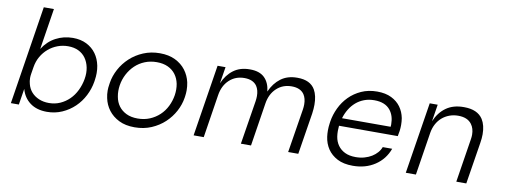

<svg xmlns="http://www.w3.org/2000/svg" viewBox="-61 -1057 3681 1400"><g transform="rotate(10 1779.5 -356.5)"><path d="M323 17Q247 17 198 -19.5Q149 -56 132 -119L113 0H54L169 -730H244L196 -426Q234 -486 292 -516.5Q350 -547 418 -547Q476 -547 519.5 -525Q563 -503 590 -465.5Q617 -428 627 -378Q632 -352 632 -324Q632 -299 628 -273L626 -259Q617 -205 591.5 -155Q566 -105 526.5 -67Q487 -29 435 -6Q383 17 323 17ZM326 -49Q371 -49 409 -66Q447 -83 476.5 -112Q506 -141 525.5 -181Q545 -221 553 -266Q557 -289 557 -311Q557 -332 553 -352Q545 -391 524.5 -420Q504 -449 471 -465Q438 -481 394 -481Q353 -481 316 -467Q279 -453 249 -427.5Q219 -402 198.5 -366.5Q178 -331 171 -287L163 -238Q160 -221 160 -205Q160 -182 166 -161Q175 -126 197 -101.5Q219 -77 252 -63Q285 -49 326 -49Z M972 17Q904 17 856 -7Q808 -31 778.5 -70Q749 -109 739 -158Q733 -185 733 -213Q733 -235 737 -258L739 -272Q747 -323 773.5 -372.5Q800 -422 842 -461Q884 -500 940 -523.5Q996 -547 1062 -547Q1128 -547 1176 -523.5Q1224 -500 1253.5 -461Q1283 -422 1294 -373Q1300 -344 1300 -315Q1300 -293 1297 -272L1295 -258Q1287 -207 1261 -158Q1235 -109 1193.5 -70Q1152 -31 1096 -7Q1040 17 972 17ZM983 -50Q1032 -50 1072.5 -67Q1113 -84 1144 -113Q1175 -142 1194.5 -181.5Q1214 -221 1221 -265Q1224 -286 1224 -306Q1224 -328 1220 -349Q1212 -388 1190.5 -417Q1169 -446 1134 -462.5Q1099 -479 1051 -479Q1003 -479 962.5 -462.5Q922 -446 891.5 -417Q861 -388 840.5 -349Q820 -310 813 -265Q810 -244 810 -225Q810 -203 814 -182Q821 -142 842.5 -113Q864 -84 899 -67Q934 -50 983 -50Z M1407 0 1491 -530H1550L1530 -407Q1558 -472 1607 -508.5Q1656 -545 1727 -545H1730Q1800 -545 1837 -509Q1874 -473 1881 -408Q1909 -472 1958 -508.5Q2007 -545 2078 -545H2081Q2176 -545 2212 -482Q2236 -439 2236 -373Q2236 -343 2231 -307L2182 0H2107L2159 -324Q2162 -344 2162 -362Q2162 -406 2143 -435Q2115 -476 2050 -476Q1984 -476 1938.5 -433.5Q1893 -391 1882 -319L1832 0H1757L1809 -324Q1812 -344 1812 -362Q1812 -406 1793 -435Q1765 -476 1700 -476Q1634 -476 1588.5 -433.5Q1543 -391 1532 -319L1482 0Z M2588 17Q2519 17 2473 -7Q2427 -31 2401 -70Q2375 -109 2368 -159Q2365 -182 2365 -205Q2365 -232 2369 -259L2371 -273Q2379 -324 2402.5 -373.5Q2426 -423 2464 -461.5Q2502 -500 2554 -523.5Q2606 -547 2671 -547Q2733 -547 2776.5 -525.5Q2820 -504 2845.5 -468.5Q2871 -433 2880 -387Q2884 -362 2884 -337Q2884 -315 2881 -292L2874 -253H2439Q2437 -233 2437 -215Q2437 -193 2440 -173Q2446 -136 2465.5 -108.5Q2485 -81 2517.5 -65Q2550 -49 2598 -49Q2632 -49 2662 -57.5Q2692 -66 2715.5 -80.5Q2739 -95 2755.5 -114Q2772 -133 2780 -155H2850Q2821 -75 2751.5 -29Q2682 17 2588 17ZM2661 -481Q2620 -481 2586 -468Q2552 -455 2526 -432.5Q2500 -410 2481 -379Q2462 -348 2451 -311H2811Q2812 -320 2812 -329Q2812 -393 2779 -434Q2741 -481 2661 -481Z M2978 0 3062 -529H3121L3101 -403Q3130 -471 3182 -508Q3234 -545 3311 -545H3314Q3414 -545 3454 -483Q3481 -440 3481 -373Q3481 -343 3475 -307L3426 0H3352L3403 -323Q3406 -341 3406 -357Q3406 -403 3383 -434Q3352 -476 3283 -476Q3248 -476 3217.5 -464.5Q3187 -453 3163.5 -432.5Q3140 -412 3124.5 -383Q3109 -354 3103 -318L3053 0Z"/></g></svg>

Font: Sora Light
Style: Italic
Weight: 300
Designer: Jonathan Barnbrook, Juli√°n Moncada
Version: Version 1.000